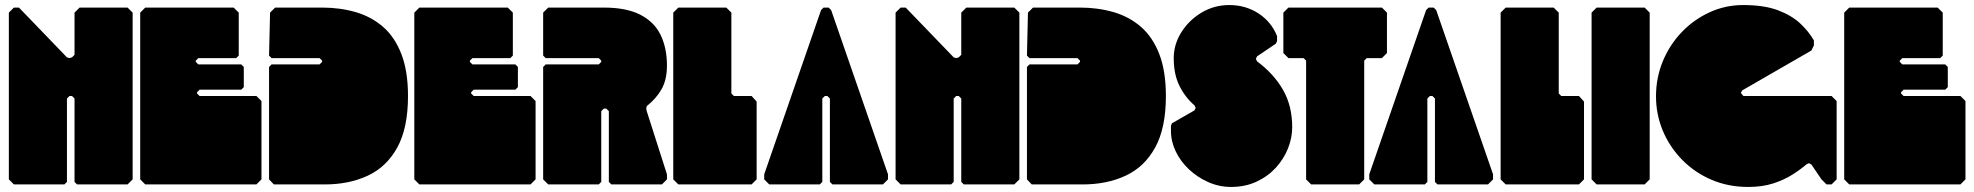

<svg xmlns="http://www.w3.org/2000/svg" viewBox="-20 -730 7815 760"><path d="M35 0 15 -20V-680L35 -700H55L245 -503L255 -500L265 -503L275 -513V-680L295 -700H485L505 -680V-20L485 0H285L275 -10V-340L265 -350H255L245 -340V-10L235 0Z M555 0 535 -20V-680L555 -700H905L925 -680V-510L915 -500H765L755 -490V-485L765 -475H935L945 -465V-385L935 -375H770L760 -365V-360L770 -350H995L1015 -330V-20L995 0Z M1064 0 1045 -20V-465L1055 -475H1245L1255 -485V-490L1245 -500H1055L1045 -510L1049 -680L1069 -700H1255Q1326 -700 1388 -682Q1450 -664 1496.5 -623.5Q1543 -583 1569 -515.5Q1595 -448 1595 -350Q1595 -223 1552.5 -146Q1510 -69 1435.5 -34.5Q1361 0 1266 0Z M1640 0 1620 -20V-680L1640 -700H1990L2010 -680V-510L2000 -500H1850L1840 -490V-485L1850 -475H2020L2030 -465V-385L2020 -375H1855L1845 -365V-360L1855 -350H2080L2100 -330V-20L2080 0Z M2150 0 2130 -20V-465L2140 -475H2350L2360 -485V-490L2350 -500H2140L2130 -510V-680L2150 -700H2370Q2460 -700 2515 -671.5Q2570 -643 2595 -591.5Q2620 -540 2620 -470Q2620 -415 2599 -377.5Q2578 -340 2540 -310L2538 -300L2540 -290L2620 -40V-20L2600 0H2400L2390 -10V-290L2380 -300H2370L2360 -290V-10L2350 0Z M2665 0 2645 -20V-680L2665 -700H2855L2875 -680V-360L2885 -350H2955L2975 -328V-20L2955 0Z M3025 0 3005 -20V-40L3230 -690L3240 -700H3260L3270 -690L3495 -40V-20L3475 0H3275L3265 -10V-340L3255 -350H3245L3235 -340V-10L3225 0Z M3545 0 3525 -20V-680L3545 -700H3565L3755 -503L3765 -500L3775 -503L3785 -513V-680L3805 -700H3995L4015 -680V-20L3995 0H3795L3785 -10V-340L3775 -350H3765L3755 -340V-10L3745 0Z M4064 0 4045 -20V-465L4055 -475H4245L4255 -485V-490L4245 -500H4055L4045 -510L4049 -680L4069 -700H4255Q4326 -700 4388 -682Q4450 -664 4496.5 -623.5Q4543 -583 4569 -515.5Q4595 -448 4595 -350Q4595 -223 4552.5 -146Q4510 -69 4435.5 -34.5Q4361 0 4266 0Z M4853 10Q4806 10 4763 -9Q4720 -28 4686.5 -59.5Q4653 -91 4634 -130.5Q4615 -170 4615 -212V-232L4619 -242L4708 -293L4713 -303L4708 -313Q4671 -345 4648.5 -390.5Q4626 -436 4626 -500Q4626 -554 4656 -602Q4686 -650 4736 -680Q4786 -710 4846 -710Q4911 -710 4962 -676.5Q5013 -643 5035 -587V-567L5030 -557L4956 -507L4951 -497L4956 -487Q5022 -438 5058.5 -374.5Q5095 -311 5095 -226Q5095 -185 5078.5 -143Q5062 -101 5030.5 -66.5Q4999 -32 4954 -11Q4909 10 4853 10Z M5170 0 5150 -20V-490L5140 -500H5080L5060 -520V-680L5080 -700H5450L5470 -680V-520L5450 -500H5390L5380 -490V-20L5360 0Z M5420 0 5400 -20V-40L5625 -690L5635 -700H5655L5665 -690L5890 -40V-20L5870 0H5670L5660 -10V-340L5650 -350H5640L5630 -340V-10L5620 0Z M5940 0 5920 -20V-680L5940 -700H6130L6150 -680V-360L6160 -350H6230L6250 -328V-20L6230 0Z M6300 0 6280 -20V-680L6300 -700H6490L6510 -680V-20L6490 0Z M6900 10Q6821 10 6754.5 -18.5Q6688 -47 6638.5 -97.5Q6589 -148 6562 -212.5Q6535 -277 6535 -349Q6535 -422 6562 -487.5Q6589 -553 6637 -603Q6685 -653 6747.5 -681.5Q6810 -710 6880 -710Q6963 -710 7017.5 -689.5Q7072 -669 7106 -637Q7140 -605 7160 -570V-550L7150 -530L6876 -372L6871 -362L6881 -350H7230L7250 -330V-20L7230 0H7210L7190 -20L7150 -79L7140 -84L7130 -79Q7107 -59 7074.5 -38.5Q7042 -18 6999 -4Q6956 10 6900 10Z M7300 0 7280 -20V-680L7300 -700H7650L7670 -680V-510L7660 -500H7510L7500 -490V-485L7510 -475H7680L7690 -465V-385L7680 -375H7515L7505 -365V-360L7515 -350H7740L7760 -330V-20L7740 0Z"/></svg>

Font: GTL001
Style: Regular
Weight: 400
Designer: Eli Heuer
Foundry: GTL Type Label
Version: Version 0.100; ttfautohint (v1.8.4.7-5d5b)